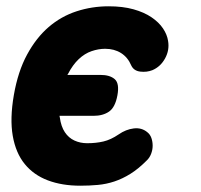

<svg xmlns="http://www.w3.org/2000/svg" viewBox="-20 -580 640 610"><path d="M24 -278Q37 -353 66 -406.5Q95 -460 134.5 -494Q174 -528 223 -544Q272 -560 325 -560Q370 -560 404 -550.5Q438 -541 461.5 -525Q485 -509 498 -489.5Q511 -470 514 -450Q519 -421 504.5 -394.5Q490 -368 464 -357Q446 -350 425.5 -352.5Q405 -355 397 -372Q386 -398 364.5 -411.5Q343 -425 314 -425Q293 -425 271 -417.5Q249 -410 230 -392Q211 -374 196 -345Q195 -344 194 -342H299Q329 -342 344.5 -328.5Q360 -315 353 -277Q346 -239 326.5 -225.5Q307 -212 277 -212H169Q170 -209 170 -207Q174 -178 186 -160Q198 -142 216.5 -133.5Q235 -125 257 -125Q285 -125 308.5 -130.5Q332 -136 357 -153Q380 -169 405 -172Q430 -175 448 -160Q457 -153 461 -141.5Q465 -130 465 -117Q465 -104 460 -91Q455 -78 445 -69Q419 -43 394 -27.5Q369 -12 343.5 -3.5Q318 5 291 7.5Q264 10 235 10Q177 10 132 -7Q87 -24 58.5 -59Q30 -94 20.5 -148.5Q11 -203 24 -278Z"/></svg>

Font: Maple Mono ExtraBold
Style: Italic
Weight: 800
Italic angle: -10°
Monospace: yes
Designer: subframe7536
Version: Version 7.200